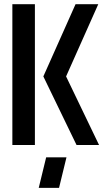

<svg xmlns="http://www.w3.org/2000/svg" viewBox="-20 -704 518 932"><path d="M168 208 204.1 59.6H302.7L266.6 208ZM40 0V-683.6H149.4V0ZM190.4 -333 346.7 -683.6H457L300.8 -333L460.9 0H351.6Z"/></svg>

Font: Post No Bills Jaffna
Style: Bold
Weight: 700
Designer: Kosala Senevirathne, Siva Puranthara, Lasantha Premarathna, Tharique Azeez
Foundry: Mooniak
Version: Version 1.220 ; ttfautohint (v1.6)